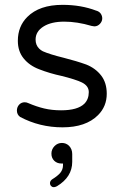

<svg xmlns="http://www.w3.org/2000/svg" viewBox="-20 -522 509 793"><path d="M215.3 247.1Q278.3 209 278.3 146.5V114.3Q278.3 93.8 265.1 80.1Q252.9 68.4 235.8 68.4Q217.8 68.4 205.1 81.5Q192.4 94.7 192.4 112.3Q192.4 117.2 193.1 121.3Q193.8 125.5 195.3 128.9Q198.2 136.2 204.1 142.1Q215.8 153.3 233.4 153.3H240.2V160.2Q240.2 178.2 229 191.9Q218.3 204.6 195.3 218.8L192.4 221.2Q186.5 227.1 186.5 234.4Q186.5 241.7 191.4 246.6Q193.8 249 196.3 250Q198.7 251 203.1 251Q207.5 251 215.3 247.1ZM402.3 -446.3Q402.3 -456.5 396 -465.8Q389.6 -474.6 377.9 -478H377.4Q314.9 -502 238.3 -502Q142.6 -502 92.8 -452.1Q53.7 -413.1 53.7 -353.5Q53.7 -310.1 77.6 -280.8Q101.6 -251 142.1 -235.8Q184.1 -219.2 235.8 -208Q259.8 -202.1 283.2 -194.8Q307.6 -187 317.9 -181.6Q346.7 -167.5 346.7 -141.6Q346.7 -112.3 328.6 -93.8Q300.8 -66.4 232.4 -66.4Q194.3 -66.4 162.6 -74Q130.9 -81.5 96.7 -96.2Q89.8 -99.6 82 -99.6Q68.4 -99.6 59.1 -89.8Q49.8 -79.6 49.8 -65.4Q49.8 -48.8 63 -39.1Q143.6 3.9 238.3 3.9Q334.5 3.9 384.8 -46.4Q420.9 -82.5 420.9 -134.8Q420.9 -180.2 397.9 -210Q374.5 -240.2 336.4 -255.4Q295.9 -270 243.7 -283.2Q186 -297.4 157.2 -310.1Q148.4 -314.5 141.6 -321.3Q127 -335.9 127 -358.4Q127 -392.6 160.6 -413.1Q192.4 -432.6 245.1 -432.6Q298.8 -432.6 357.9 -415L369.6 -413.1Q382.8 -413.1 392.6 -423.3Q402.3 -433.6 402.3 -446.3Z"/></svg>

Font: YuPearl-Light
Style: Light
Weight: 300
Designer: Max Yao
Foundry: Max-Everyday
Version: Version 1.011; ttfautohint (v1.8.3)